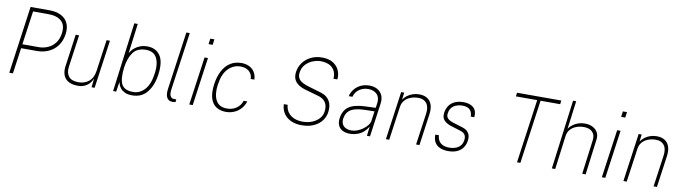

<svg xmlns="http://www.w3.org/2000/svg" viewBox="-34 -1380 7203 2027"><g transform="rotate(10 3567.0 -366.5)"><path d="M74.5 0 175.5 -723H380.5Q450.5 -723 501 -698.2Q551.5 -673.5 575.5 -624.5Q599.5 -575.5 589.5 -503Q579 -430.5 541.8 -380Q504.5 -329.5 448 -303.2Q391.5 -277 323 -277H152.5L113.5 0ZM158.5 -320H329.5Q387 -320 433.8 -341.5Q480.5 -363 510.8 -404.5Q541 -446 549.5 -506Q561.5 -596 513.2 -638.5Q465 -681 373.5 -681H209.5Z M807 10Q765.5 9.5 733 -2Q700.5 -13.5 679.2 -36Q658 -58.5 649.5 -92.8Q641 -127 647.5 -173L695.5 -517H732L683.5 -173Q674 -108 704.5 -68Q735 -28 810 -28Q876.5 -28 922.2 -65.5Q968 -103 979 -181L1026.5 -517H1062.5L989.5 0H956.5L967 -95Q954 -63 931.5 -39.2Q909 -15.5 877.8 -2.5Q846.5 10.5 807 10Z M1393 10Q1344.5 10 1314.2 -4.2Q1284 -18.5 1267.8 -39Q1251.5 -59.5 1245 -78.2Q1238.5 -97 1237 -106L1220.5 0H1187.5L1284 -743H1321L1279.5 -423Q1284 -432 1297 -449Q1310 -466 1332.5 -484Q1355 -502 1387.5 -514.5Q1420 -527 1463 -527Q1553 -527 1599.5 -461.5Q1646 -396 1628.5 -260Q1613 -138.5 1554 -64.2Q1495 10 1393 10ZM1397 -27Q1469.5 -27 1521.8 -85.8Q1574 -144.5 1589.5 -266.5Q1602.5 -366.5 1570.2 -427.8Q1538 -489 1454 -489Q1362 -489 1317.8 -428.8Q1273.5 -368.5 1259 -266.5Q1243 -141.5 1273 -84.2Q1303 -27 1397 -27Z M1825 4Q1801.5 4 1786 -5.5Q1770.5 -15 1762.2 -32Q1754 -49 1752.2 -71.8Q1750.5 -94.5 1754 -121L1842 -743H1878.5L1790 -121Q1783.5 -71 1797.5 -50Q1811.5 -29 1831 -29H1860L1856.5 0Q1847 2 1838.2 3Q1829.5 4 1825 4Z M2004 0 2077 -517H2113.5L2041 0ZM2094 -663 2102 -723H2146L2138 -663Z M2397.5 10Q2335 10 2292 -18.8Q2249 -47.5 2231.2 -106.8Q2213.5 -166 2226 -257Q2237.5 -338 2268.5 -398.8Q2299.5 -459.5 2350.8 -493.2Q2402 -527 2473 -527Q2516.5 -527 2552.2 -510.8Q2588 -494.5 2610.5 -461.5Q2633 -428.5 2635.5 -378H2596Q2595.5 -412 2579.2 -437Q2563 -462 2534.5 -475.5Q2506 -489 2468 -489Q2392.5 -489 2336.8 -432.2Q2281 -375.5 2264.5 -257Q2250 -154 2283.2 -90.5Q2316.5 -27 2403 -27Q2441 -27 2473.5 -40.5Q2506 -54 2529.2 -79Q2552.5 -104 2562.5 -138H2602Q2585.5 -88 2553.8 -55Q2522 -22 2481.5 -6Q2441 10 2397.5 10Z M3206.5 10Q3161.5 10 3122.2 -2.2Q3083 -14.5 3053 -38.2Q3023 -62 3005.8 -96.8Q2988.5 -131.5 2987 -177H3027.5Q3031.5 -128 3057 -95Q3082.5 -62 3123 -45.5Q3163.5 -29 3211.5 -29Q3269 -29 3315 -47.8Q3361 -66.5 3390 -99.5Q3419 -132.5 3424.5 -175Q3429.5 -213.5 3421 -243.5Q3412.5 -273.5 3389 -294.5Q3365.5 -315.5 3325 -327L3184 -367Q3114 -387 3079.8 -427.2Q3045.5 -467.5 3054 -532Q3061.5 -589 3094.5 -634.2Q3127.5 -679.5 3180.5 -705.8Q3233.5 -732 3299.5 -732Q3374 -732 3420 -702.2Q3466 -672.5 3485 -626.5Q3504 -580.5 3497.5 -532H3456.5Q3459 -592 3436.2 -626.8Q3413.5 -661.5 3375.2 -676.2Q3337 -691 3292.5 -691Q3253.5 -691 3209.8 -674.5Q3166 -658 3133 -623Q3100 -588 3092.5 -533Q3086.5 -486.5 3112.8 -457Q3139 -427.5 3213 -405.5L3348 -365.5Q3385.5 -354.5 3409.8 -335.2Q3434 -316 3447.2 -291Q3460.5 -266 3464 -237Q3467.5 -208 3463.5 -177Q3457 -126 3425.8 -83.5Q3394.5 -41 3339.5 -15.5Q3284.5 10 3206.5 10Z M3726 10Q3679 10 3647 -7.2Q3615 -24.5 3601 -56.2Q3587 -88 3592.5 -132Q3604.5 -219 3662 -258.8Q3719.5 -298.5 3838.5 -303L3948.5 -307L3956 -357Q3964.5 -419.5 3931 -454.2Q3897.5 -489 3836.5 -489Q3785 -489 3743 -460.8Q3701 -432.5 3686 -379H3647Q3654.5 -415.5 3679.8 -449.5Q3705 -483.5 3746.5 -505.2Q3788 -527 3843.5 -527Q3894 -527 3930 -506.5Q3966 -486 3982.5 -448.2Q3999 -410.5 3991.5 -358L3941.5 0H3908.5L3920.5 -100Q3880 -35.5 3829 -12.8Q3778 10 3726 10ZM3736.5 -27Q3766 -27 3798 -38.8Q3830 -50.5 3858.2 -70.8Q3886.5 -91 3905.8 -116Q3925 -141 3928.5 -167L3942.5 -268L3851 -266Q3775 -264.5 3729 -250.5Q3683 -236.5 3660.2 -208.2Q3637.5 -180 3630.5 -135Q3624 -84 3653 -55.5Q3682 -27 3736.5 -27Z M4112 0 4184.5 -517H4217L4207.5 -440Q4223 -464.5 4248.5 -484.2Q4274 -504 4307.2 -515.5Q4340.5 -527 4379 -527Q4427 -527 4461.8 -506.5Q4496.5 -486 4512.2 -443.5Q4528 -401 4518.5 -335L4471.5 0H4435.5L4483 -335Q4494 -410 4464.2 -449.5Q4434.5 -489 4374.5 -489Q4332 -489 4294 -475Q4256 -461 4230.2 -432.5Q4204.5 -404 4198.5 -360L4147.5 0Z M4780 10Q4730 10 4692.8 -6Q4655.5 -22 4635.8 -55Q4616 -88 4617.5 -138H4656Q4657.5 -105 4672 -80.2Q4686.5 -55.5 4714.8 -41.8Q4743 -28 4785.5 -28Q4843.5 -28 4882.5 -53.8Q4921.5 -79.5 4929 -133Q4934 -169 4920 -190.8Q4906 -212.5 4874.5 -222.5L4765 -256.5Q4715 -272.5 4688.8 -301.5Q4662.5 -330.5 4669.5 -382Q4675.5 -425.5 4697.8 -458Q4720 -490.5 4759 -508.8Q4798 -527 4853.5 -527Q4921 -527 4959.2 -493.5Q4997.5 -460 4991 -390H4952.5Q4954 -434.5 4928.5 -461.8Q4903 -489 4848.5 -489Q4792 -489 4753.5 -463Q4715 -437 4707.5 -382Q4702.5 -347 4722.2 -327.2Q4742 -307.5 4780.5 -295.5L4889.5 -261.5Q4914.5 -253.5 4931 -240.5Q4947.5 -227.5 4956.5 -211Q4965.5 -194.5 4967.8 -175Q4970 -155.5 4967 -135Q4961 -91.5 4938.5 -59Q4916 -26.5 4876.5 -8.2Q4837 10 4780 10Z M5517.5 0 5613.5 -683H5385.5L5390.5 -723H5864.5L5860 -683H5649.5L5553.5 0Z M5891 0 5987.5 -743H6021L5981.5 -440Q6005 -477 6050.5 -502Q6096 -527 6154.5 -527Q6202 -527 6237.5 -508.8Q6273 -490.5 6290.8 -458Q6308.5 -425.5 6302.5 -383L6253 0H6216.5L6264.5 -368Q6272 -425 6240.8 -457Q6209.5 -489 6148.5 -489Q6106 -489 6068.2 -475Q6030.5 -461 6005 -432.5Q5979.5 -404 5974 -360L5927 0Z M6427 0 6500 -517H6536.5L6464 0ZM6517 -663 6525 -723H6569L6561 -663Z M6658 0 6730.5 -517H6763L6753.5 -440Q6769 -464.5 6794.5 -484.2Q6820 -504 6853.2 -515.5Q6886.5 -527 6925 -527Q6973 -527 7007.8 -506.5Q7042.5 -486 7058.2 -443.5Q7074 -401 7064.5 -335L7017.5 0H6981.5L7029 -335Q7040 -410 7010.2 -449.5Q6980.5 -489 6920.5 -489Q6878 -489 6840 -475Q6802 -461 6776.2 -432.5Q6750.5 -404 6744.5 -360L6693.5 0Z"/></g></svg>

Font: Public Sans Thin
Style: Italic
Weight: 100
Italic angle: -8°
Designer: The Public Sans project authors (U.S. Web Design System). Libre Franklin designed by Pablo Impallari and Rodrigo Fuenzal
Version: Version 2.000